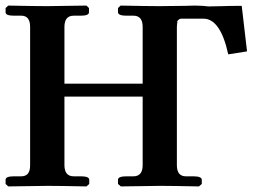

<svg xmlns="http://www.w3.org/2000/svg" viewBox="-20 -667 905 688"><path d="M491.2 -75.2V-320.8H210.9V-75.2Q210.9 -35.2 244.1 -35.2H270Q299.8 -35.2 299.8 -22.9V-7.8L290 1Q189.9 -1 150.9 -1Q150.9 -1 9.8 1L0 -7.8V-22.9Q0 -35.2 29.8 -35.2H56.2Q88.4 -35.2 87.9 -75.2V-570.8Q87.9 -610.8 56.2 -610.8H29.8Q0 -610.8 0 -623V-638.2L9.8 -647Q108.9 -645 147.9 -645Q147.9 -645 290 -647L298.8 -638.2V-623Q298.8 -610.8 270 -610.8H244.1Q210.9 -610.8 210.9 -570.8V-367.2H491.2V-570.8Q491.2 -610.8 458 -610.8H433.1Q403.3 -610.8 402.8 -623V-638.2L412.1 -647Q512.2 -645 550.8 -645Q559.6 -645 592.3 -645.5Q625 -646 641.1 -646L678.2 -647Q683.1 -647 693.1 -646.5Q703.1 -646 707 -646Q721.2 -644 726.1 -644Q735.8 -644 753.4 -644.5Q771 -645 778.8 -645Q795.9 -646 846.2 -646L865.2 -482.9L797.9 -472.2Q770 -600.1 709 -600.1H628.9Q621.1 -600.1 613.8 -588.9H616.2Q614.3 -585 613.8 -570.8V-75.2Q613.8 -35.2 646 -35.2H672.9Q702.6 -35.2 703.1 -22.9V-7.8L692.9 1Q592.8 -1 554.2 -1L413.1 1L402.8 -7.8V-22.9Q402.8 -35.2 433.1 -35.2H458Q491.2 -35.2 491.2 -75.2Z"/></svg>

Font: Linux Libertine
Style: Semibold
Weight: 600
Designer: Philipp H. Poll
Foundry: Philipp H. Poll
Version: Version 5.1.2 ; ttfautohint (v0.9)